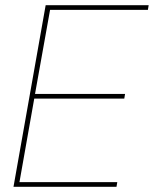

<svg xmlns="http://www.w3.org/2000/svg" viewBox="-20 -720 593 740"><path d="M32 0 156 -700H553L550 -682H173L115 -358H462L459 -340H112L55 -18H432L429 0Z"/></svg>

Font: DM Sans 9pt Thin
Style: Italic
Weight: 250
Italic angle: -10°
Version: Version 4.004;gftools[0.9.30]